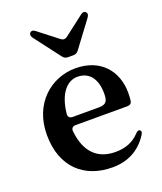

<svg xmlns="http://www.w3.org/2000/svg" viewBox="-153 -920 877 1041"><g transform="rotate(-20 285.5 -399.5)"><path d="M315 23C404 23 473 -13 521 -86C530 -100 531 -109 523 -115C516 -120 507 -116 497 -105C464 -70 420 -50 359 -50C262 -50 193 -105 180 -234C178 -251 188 -261 204 -261H503C518 -261 528 -268 530 -282C532 -296 533 -311 533 -328C533 -455 452 -551 308 -551C169 -551 40 -446 40 -264C40 -75 156 23 315 23ZM148 -786 262 -636C270 -626 279 -621 292 -621H323C336 -621 345 -626 353 -636L465 -786C474 -799 475 -809 467 -817C459 -824 450 -824 437 -814L324 -727C312 -718 299 -718 288 -727L176 -814C164 -824 153 -824 146 -817C139 -810 139 -798 148 -786ZM180 -335C192 -447 242 -504 303 -504C371 -504 409 -453 409 -370C409 -325 399 -308 355 -308H204C188 -308 178 -318 180 -335Z"/></g></svg>

Font: 寒蝉锦书宋Pro Soft
Style: Regular
Weight: 700
Designer: 寒蝉锦书宋{Warren} 思源宋体{Ryoko NISHIZUKA 西塚涼子 (kana & ideographs); Frank Grießhammer (Latin, Greek & Cyrillic); Wenlong ZHANG 
Foundry: Adobe & ChillType
Version: Version 2.000;Glyphs 3.1.1 (3135)